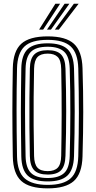

<svg xmlns="http://www.w3.org/2000/svg" viewBox="-20 -1004 514 1032"><path d="M236.5 8.5Q137.8 8.5 94.1 -31.5Q50.5 -71.5 48.8 -163.2Q47.8 -229.2 47.1 -287.5Q46.5 -345.8 46.5 -401.4Q46.5 -457 47.1 -514.6Q47.8 -572.2 48.8 -637Q50.5 -728.8 94.1 -768.6Q137.8 -808.5 236.5 -808.5Q333.8 -808.5 377.2 -768.8Q420.8 -729 423.5 -637.5Q425.5 -572.5 426.5 -515Q427.5 -457.5 427.4 -402Q427.2 -346.5 426.4 -288Q425.5 -229.5 423.5 -162.8Q420.8 -69.8 376.5 -30.6Q332.2 8.5 236.5 8.5ZM236.5 -10.2Q321 -10.2 359.8 -45.4Q398.5 -80.5 400.8 -164Q402.2 -226 403.1 -282.8Q404 -339.5 404 -395.2Q404 -451 403.2 -510.2Q402.5 -569.5 400.8 -636.5Q398.5 -719 360 -754.4Q321.5 -789.8 236.5 -789.8Q148.5 -789.8 111 -753.6Q73.5 -717.5 71.5 -636.5Q70.2 -578.5 69.6 -524Q69 -469.5 69 -413.6Q69 -357.8 69.6 -296.5Q70.2 -235.2 71.5 -164Q73.2 -78.8 113.4 -44.5Q153.5 -10.2 236.5 -10.2ZM236.5 -28.8Q161.8 -28.8 128.9 -60.1Q96 -91.5 94.5 -164Q93.5 -229.2 92.9 -287.4Q92.2 -345.5 92.2 -401.1Q92.2 -456.8 92.9 -514.4Q93.5 -572 94.5 -636.5Q96 -708.8 128.8 -740Q161.5 -771.2 236.5 -771.2Q309.2 -771.2 342.4 -740.1Q375.5 -709 377.8 -635.8Q379.5 -576.8 380.5 -519.9Q381.5 -463 381.5 -405.8Q381.5 -348.5 380.6 -288.9Q379.8 -229.2 377.8 -164.5Q375.5 -91.2 342.1 -60Q308.8 -28.8 236.5 -28.8ZM236.5 -47.2Q295 -47.2 324 -73.2Q353 -99.2 354.8 -165.2Q356.5 -226.8 357.2 -284.2Q358 -341.8 358.1 -398.4Q358.2 -455 357.5 -513.4Q356.8 -571.8 354.8 -635Q353 -700.5 324.2 -726.6Q295.5 -752.8 236.5 -752.8Q173.8 -752.8 146.2 -725.5Q118.8 -698.2 117.5 -635.8Q116 -571.5 115.2 -514.2Q114.5 -457 114.6 -401.6Q114.8 -346.2 115.4 -288.2Q116 -230.2 117.5 -164.5Q118.8 -102.5 146.1 -74.9Q173.5 -47.2 236.5 -47.2ZM236.5 -65.8Q186.2 -65.8 163.9 -89Q141.5 -112.2 140.5 -165.2Q138.8 -243 138.2 -320.2Q137.8 -397.5 138.2 -475.9Q138.8 -554.2 140.5 -635.5Q141.5 -689.5 164.8 -711.9Q188 -734.2 236.5 -734.2Q285.8 -734.2 308.1 -711.2Q330.5 -688.2 332 -634.8Q333.8 -574.8 334.8 -518.9Q335.8 -463 335.8 -407.1Q335.8 -351.2 334.9 -292.2Q334 -233.2 332 -167Q330.5 -113.5 308.8 -89.6Q287 -65.8 236.5 -65.8ZM236.5 -84.2Q273 -84.2 290.6 -102.9Q308.2 -121.5 309 -167.8Q310 -222 310.6 -275.9Q311.2 -329.8 311.4 -386Q311.5 -442.2 311 -503.2Q310.5 -564.2 309 -632.8Q308.2 -680 290 -697.9Q271.8 -715.8 236.5 -715.8Q199 -715.8 181.6 -697.4Q164.2 -679 163.2 -634.8Q161.5 -556.5 160.9 -481.9Q160.2 -407.2 160.8 -329.8Q161.2 -252.2 163.2 -165.5Q164.2 -122 181.2 -103.1Q198.2 -84.2 236.5 -84.2ZM190.2 -845 277.5 -983.8H303L212 -845ZM274.8 -845 377 -983.8H402.5L296.5 -845ZM232.5 -845 327.2 -983.8H352.8L254 -845Z"/></svg>

Font: Big Shoulders Inline Text Thin
Style: Bold
Weight: 700
Version: Version 2.002